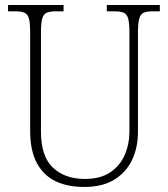

<svg xmlns="http://www.w3.org/2000/svg" viewBox="-20 -734 670 764"><path d="M315 10Q250 10 202 -12.5Q154 -35 127 -84.5Q100 -134 100 -214V-607Q100 -643 95 -660.5Q90 -678 77 -683.5Q64 -689 40 -689H12V-714H233V-689H203Q179 -689 166 -683.5Q153 -678 148 -660Q143 -642 143 -605V-210Q143 -112 190.5 -67Q238 -22 318 -22Q380 -22 419 -48.5Q458 -75 476.5 -118Q495 -161 495 -211V-606Q495 -642 490 -660Q485 -678 472 -683.5Q459 -689 435 -689H405V-714H616V-689H589Q565 -689 552 -683.5Q539 -678 534 -660Q529 -642 529 -605V-210Q529 -147 505.5 -97.5Q482 -48 434.5 -19Q387 10 315 10Z"/></svg>

Font: Noto Serif Tamil SemiCondensed ExtraLight
Style: Regular
Weight: 200
Width: 4
Designer: Indian Type Foundry, Tom Grace, and the Monotype Design Team
Foundry: Monotype Imaging Inc.
Version: Version 2.004; ttfautohint (v1.8.4.7-5d5b)